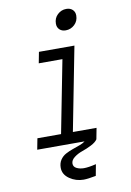

<svg xmlns="http://www.w3.org/2000/svg" viewBox="-121 -999 909 1332"><g transform="rotate(-10 333.5 -333.0)"><path d="M354.8 -837.9Q354.8 -877 381.2 -902Q407.6 -927.1 443.4 -927.1Q470.7 -927.1 487.3 -911.5Q503.9 -895.8 503.9 -870.4Q503.9 -831.4 477.2 -806.3Q450.5 -781.2 414.7 -781.2Q387.4 -781.2 371.1 -796.9Q354.8 -812.5 354.8 -837.9ZM373 182.3Q405.6 182.3 459 169.3L444 249.3Q386.1 260.4 357.4 260.4Q302.7 260.4 258.5 229.8Q214.2 199.2 214.2 151.7Q214.2 119.8 229.5 96.7Q244.8 73.6 269.2 60.5Q293.6 47.5 319 38.7Q344.4 29.9 370.4 20.2Q396.5 10.4 408.9 0H75.5L90.5 -78.1H257.2L356.8 -588.5H190.1L205.1 -666.7H455.1L340.5 -78.1H507.2L492.2 0Q479.8 19.5 446.3 36.5Q412.8 53.4 381.2 64.1Q349.6 74.9 324.5 94.1Q299.5 113.3 299.5 137.4Q299.5 160.2 321.6 171.2Q343.8 182.3 373 182.3Z"/></g></svg>

Font: Monoid
Style: Italic
Weight: 400
Width: 4
Italic angle: -11°
Monospace: yes
Version: Version 0.61